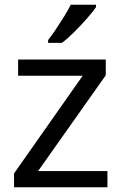

<svg xmlns="http://www.w3.org/2000/svg" viewBox="-20 -786 510 806"><path d="M431 0H39V-58L327 -468H56V-536H424V-470L140 -68H431ZM383 -756Q371 -738 346 -709.5Q321 -681 292.5 -652.5Q264 -624 240 -606H182V-618Q197 -637 214.5 -663Q232 -689 249 -716.5Q266 -744 277 -766H383Z"/></svg>

Font: Noto Sans Modi
Style: Regular
Weight: 400
Designer: Monotype Design Team
Foundry: Monotype Imaging Inc.
Version: Version 2.003; ttfautohint (v1.8.4.7-5d5b)